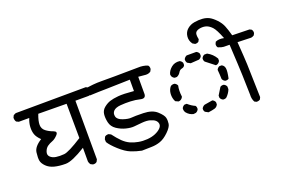

<svg xmlns="http://www.w3.org/2000/svg" viewBox="-99 -1018 1893 1286"><g transform="rotate(-20 847.0 -375.0)"><path d="M386.7 -54.7 371.1 -62.5Q363.3 -72.3 361.3 -85V-182.6Q262.7 -121.1 216.8 -121.1Q170.9 -121.1 137.2 -129.9Q103.5 -138.7 82.5 -159.7Q61.5 -180.7 57.6 -201.2Q53.7 -221.7 58.6 -260.3Q63.5 -298.8 118.2 -333Q91.8 -358.4 84 -381.3Q76.2 -404.3 77.6 -433.6Q79.1 -462.9 91.8 -493.2H17.6L1 -501Q-7.8 -513.7 -6.8 -531.2L1 -546.9L17.6 -554.7L517.6 -557.6L534.2 -549.8Q543.9 -539.1 542 -521.5L532.2 -503.9L516.6 -496.1H421.9L422.9 -78.1L415 -62.5Q404.3 -52.7 386.7 -54.7ZM361.3 -252 359.4 -497.1 158.2 -499Q140.6 -453.1 141.1 -425.3Q141.6 -397.5 163.1 -380.9Q184.6 -364.3 213.4 -354Q242.2 -343.8 222.2 -322.3Q202.1 -300.8 183.1 -293.9Q164.1 -287.1 147.9 -275.9Q131.8 -264.6 124 -242.2Q116.2 -219.7 130.9 -205.1Q145.5 -190.4 170.9 -186.5Q196.3 -182.6 229 -185.5Q261.7 -188.5 361.3 -252Z M726.6 -29.3Q687.5 -37.1 652.3 -51.3Q617.2 -65.4 576.2 -102.5Q535.2 -139.6 519.5 -166L518.6 -185.5L526.4 -202.1Q536.1 -210.9 553.7 -210L569.3 -202.1Q595.7 -167 619.1 -144Q642.6 -121.1 668.5 -109.4Q694.3 -97.7 724.6 -92.3Q754.9 -86.9 787.1 -89.4Q819.3 -91.8 844.7 -102.5Q870.1 -113.3 884.8 -128.4Q899.4 -143.6 897 -159.2Q894.5 -174.8 882.3 -185.1Q870.1 -195.3 847.2 -201.7Q824.2 -208 790.5 -205.1Q756.8 -202.1 733.4 -199.7Q710 -197.3 676.3 -205.6Q642.6 -213.9 612.8 -233.9Q583 -253.9 575.7 -287.1Q568.4 -320.3 571.8 -346.7Q575.2 -373 597.2 -390.6Q619.1 -408.2 642.1 -415.5Q665 -422.9 701.7 -426.3Q738.3 -429.7 812.5 -422.9V-503.9Q692.4 -500 641.6 -499.5Q590.8 -499 527.3 -496.1Q515.6 -498 505.9 -504.9Q497.1 -515.6 498 -533.2L505.9 -547.9Q572.3 -560.5 629.9 -559.6Q687.5 -558.6 890.6 -561.5Q928.7 -563.5 960 -550.8Q969.7 -541 967.8 -523.4L960 -507.8Q945.3 -497.1 924.8 -498L872.1 -502.9V-378.9Q870.1 -347.7 834 -356.4Q801.8 -364.3 766.1 -365.7Q730.5 -367.2 695.3 -364.3Q660.2 -361.3 645 -345.7Q629.9 -330.1 635.3 -306.6Q640.6 -283.2 677.2 -271Q713.9 -258.8 736.3 -261.2Q758.8 -263.7 821.3 -262.2Q883.8 -260.7 917 -230.5Q950.2 -200.2 954.6 -179.7Q959 -159.2 955.6 -136.7Q952.1 -114.3 920.4 -83.5Q888.7 -52.7 858.4 -42Q828.1 -31.2 793.5 -30.8Q758.8 -30.3 726.6 -29.3Z M1559.6 -74.2 1545.9 -81.1Q1533.2 -104.5 1535.2 -133.8Q1531.2 -304.7 1527.8 -356.9Q1524.4 -409.2 1520.5 -495.1Q1492.2 -495.1 1479 -495.6Q1465.8 -496.1 1440.4 -505.9Q1431.6 -515.6 1433.6 -531.2L1440.4 -545.9Q1464.8 -557.6 1501 -549.8Q1474.6 -617.2 1455.6 -637.2Q1436.5 -657.2 1417.5 -663.6Q1398.4 -669.9 1375.5 -667Q1352.5 -664.1 1341.3 -652.3Q1330.1 -640.6 1338.9 -600.6L1331.1 -585.9Q1321.3 -578.1 1305.7 -579.1L1289.1 -588.9Q1270.5 -614.3 1273.9 -644.5Q1277.3 -674.8 1299.3 -693.8Q1321.3 -712.9 1352.1 -717.8Q1382.8 -722.7 1408.7 -720.7Q1434.6 -718.8 1455.1 -708.5Q1475.6 -698.2 1500 -672.9Q1524.4 -647.5 1535.6 -619.6Q1546.9 -591.8 1558.6 -548.8L1680.7 -545.9L1694.3 -539.1Q1703.1 -528.3 1701.2 -512.7L1694.3 -499Q1684.6 -492.2 1672.9 -490.2L1576.2 -493.2Q1585 -371.1 1586.4 -332Q1587.9 -293 1592.8 -95.7L1585.9 -81.1Q1575.2 -73.2 1559.6 -74.2ZM1233.4 -118.2 1211.9 -129.9Q1203.1 -139.6 1205.1 -155.3Q1211.9 -168.9 1225.6 -174.8Q1254.9 -178.7 1284.2 -184.6Q1297.9 -178.7 1303.7 -165V-149.4Q1295.9 -131.8 1279.3 -127Q1262.7 -122.1 1233.4 -118.2ZM1134.8 -141.6Q1107.4 -147.5 1087.9 -170.9Q1078.1 -184.6 1080.1 -202.1Q1085.9 -215.8 1099.6 -221.7H1115.2Q1140.6 -199.2 1166 -188.5Q1173.8 -178.7 1171.9 -163.1Q1166 -149.4 1152.3 -143.6ZM1354.5 -165Q1340.8 -170.9 1335 -184.6V-200.2L1366.2 -251Q1376 -258.8 1391.6 -256.8Q1405.3 -251 1411.1 -237.3V-217.8Q1401.4 -192.4 1379.9 -170.9Q1370.1 -163.1 1354.5 -165ZM1070.3 -254.9 1048.8 -264.6Q1035.2 -290 1037.1 -320.3Q1039.1 -350.6 1056.6 -370.1Q1068.4 -377.9 1084 -376Q1097.7 -370.1 1103.5 -356.4Q1095.7 -323.2 1101.6 -278.3Q1095.7 -262.7 1080.1 -256.8ZM1411.1 -278.3Q1397.5 -284.2 1391.6 -297.9Q1390.6 -334 1387.7 -364.3Q1393.6 -377.9 1407.2 -383.8H1422.9Q1440.4 -376 1443.8 -355Q1447.3 -334 1436.5 -284.2Q1426.8 -276.4 1411.1 -278.3ZM1387.7 -397.5 1325.2 -446.3Q1317.4 -456.1 1319.3 -471.7Q1325.2 -485.4 1338.9 -491.2H1358.4Q1395.5 -471.7 1417 -434.6V-418.9Q1411.1 -405.3 1397.5 -399.4ZM1099.6 -413.1Q1085.9 -418.9 1080.1 -432.6L1078.1 -444.3Q1084 -469.7 1108.4 -490.2Q1132.8 -510.7 1168 -506.8Q1181.6 -501 1187.5 -487.3V-471.7Q1181.6 -458 1166 -455.1Q1150.4 -452.1 1141.6 -436.5Q1132.8 -420.9 1115.2 -413.1ZM1233.4 -467.8 1211.9 -479.5Q1203.1 -491.2 1205.1 -506.8Q1211.9 -520.5 1225.6 -526.4H1293.9Q1307.6 -520.5 1313.5 -506.8V-491.2Q1307.6 -477.5 1293.9 -471.7Z"/></g></svg>

Font: JasonHandwriting2
Style: Regular
Weight: 400
Version: Version 1.05.10